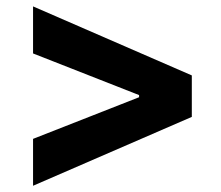

<svg xmlns="http://www.w3.org/2000/svg" viewBox="-20 -597 701 610"><path d="M589.4 -225.6V-357.4L85 -576.7V-427.2L421.9 -294.9V-288.1L85 -155.8V-6.8Z"/></svg>

Font: Raveo Display
Style: Bold
Weight: 700
Designer: Jakub Foglar, Rasmus Andersson (Inter)
Foundry: Jakubfoglar.com
Version: Version 1.100;Glyphs 3.2.3 (3260)